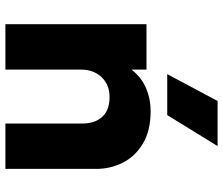

<svg xmlns="http://www.w3.org/2000/svg" viewBox="-76 -730 807 694"><g transform="rotate(90 327.0 -383.5)"><path d="M68 0V-510H232V-456Q260.5 -492 299.2 -508.5Q338 -525 381.5 -525Q453.5 -525 500 -496.8Q546.5 -468.5 568.8 -423.8Q591 -379 591 -329V0H427V-277.5Q427 -323.5 402.8 -350Q378.5 -376.5 331.5 -376.5Q286.5 -376.5 259.2 -347.5Q232 -318.5 232 -272.5V0ZM248.5 -585 345.5 -767H508.5L396.5 -585Z"/></g></svg>

Font: Geologica
Style: Bold
Weight: 700
Designer: Sindre Bremnes, Frode Helland
Foundry: Monokrom Skriftforlag AS
Version: Version 1.010; ttfautohint (v1.8.4.7-5d5b);gftools[0.9.28]